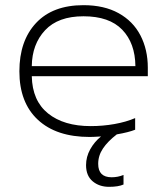

<svg xmlns="http://www.w3.org/2000/svg" viewBox="-20 -515 647 743"><path d="M552 -220H103Q105 -125 166 -76Q227 -27 331 -27Q378 -27 423 -35Q468 -43 503 -58V-13Q478 -3 432 5Q397 32 378.5 59.5Q360 87 360 119Q360 171 412 171Q436 171 458 162V199Q438 208 402 208Q364 208 338.5 186.5Q313 165 313 124Q313 92 329 63Q345 34 371 13Q341 15 327 15Q198 15 126.5 -51.5Q55 -118 55 -239Q55 -357 119.5 -426Q184 -495 303 -495Q383 -495 439 -464Q495 -433 523.5 -378Q552 -323 552 -253ZM504 -259Q503 -348 453 -400Q403 -452 303 -452Q205 -452 154.5 -398Q104 -344 103 -259Z"/></svg>

Font: Prompt ExtraLight
Style: Regular
Weight: 275
Designer: Katatrad Team
Foundry: CadsonDemak
Version: Version 1.000